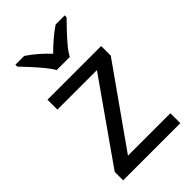

<svg xmlns="http://www.w3.org/2000/svg" viewBox="-230 -848 931 931"><g transform="rotate(-45 235.0 -383.0)"><path d="M431 0H39V-58L327 -468H56V-536H424V-470L140 -68H431ZM189 -606Q176 -629 154 -655.5Q132 -682 108 -708Q84 -734 66 -753V-766H126Q152 -749 180 -725Q208 -701 233 -674Q260 -701 288 -725Q316 -749 342 -766H404V-753Q385 -734 360.5 -708Q336 -682 313.5 -655.5Q291 -629 279 -606Z"/></g></svg>

Font: Go Noto Current
Style: Regular
Weight: 400
Designer: Monotype Design Team
Foundry: Monotype Imaging Inc.
Version: Version 2.007; ttfautohint (v1.8) -l 8 -r 50 -G 200 -x 14 -D